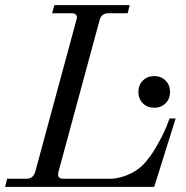

<svg xmlns="http://www.w3.org/2000/svg" viewBox="-30 -732 730 752"><path d="M-10 0 -2 -32H74Q100 -32 108 -59L269 -653Q278 -680 250 -680H174L183 -712H478L470 -680H394Q367 -680 360 -653L199 -59Q192 -32 218 -32H404Q430 -32 465 -45Q500 -58 528 -84Q556 -112 582.5 -158Q609 -204 622 -236L634 -268H658L574 0ZM529.5 -327.5Q512 -345 512 -372Q512 -399 529.5 -416.5Q547 -434 574 -434Q601 -434 618.5 -416.5Q636 -399 636 -372Q636 -345 618.5 -327.5Q601 -310 574 -310Q547 -310 529.5 -327.5Z"/></svg>

Font: Old Standard TT
Style: Italic
Weight: 400
Italic angle: -15.2°
Designer: Alexey Kryukov <alexios@thessalonica.org.ru>
Version: Version 2.2